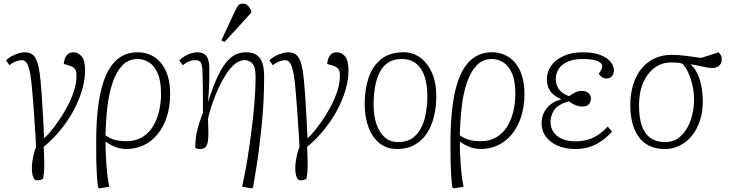

<svg xmlns="http://www.w3.org/2000/svg" viewBox="-20 -804 4018 1054"><path d="M182 186Q169 186 162 167.5Q155 149 155 117Q155 102 158 81Q161 60 166 39.5Q171 19 178 4Q177 -28 174.5 -63.5Q172 -99 169.5 -136.5Q167 -174 164.5 -211Q162 -248 159 -280Q154 -349 147 -391.5Q140 -434 129 -454Q118 -474 99 -474Q87 -474 68 -467Q49 -460 32 -446L13 -473Q25 -485 43 -495Q61 -505 81 -511Q101 -517 116 -517Q149 -517 167 -496.5Q185 -476 194 -425.5Q203 -375 209 -284Q211 -254 213 -218Q215 -182 217.5 -139.5Q220 -97 222 -45Q234 -54 255 -79Q276 -104 301 -139.5Q326 -175 348.5 -217Q371 -259 385.5 -303Q400 -347 400 -389Q400 -415 390.5 -426.5Q381 -438 357 -445L330 -453Q333 -484 346 -500.5Q359 -517 382 -517Q409 -517 428 -495Q447 -473 447 -416Q447 -367 431 -311.5Q415 -256 385.5 -200.5Q356 -145 314 -93Q272 -41 220 2Q221 18 221.5 39Q222 60 222.5 77.5Q223 95 223 105Q223 134 220.5 150.5Q218 167 216 178Q203 184 195.5 185Q188 186 182 186Z M526 230 518 225Q515 202 513.5 181.5Q512 161 510.5 135Q509 109 508.5 71Q508 33 508 -25Q508 -147 521.5 -239.5Q535 -332 563 -393.5Q591 -455 634 -486Q677 -517 736 -517Q773 -517 805 -503Q837 -489 861.5 -461Q886 -433 900 -390Q914 -347 914 -289Q914 -218 895.5 -162Q877 -106 844.5 -66.5Q812 -27 768 -6.5Q724 14 673 14Q642 14 611.5 2Q581 -10 562 -26H560Q559 -7 560 24Q561 55 563.5 91Q566 127 570 161Q574 195 580 221ZM675 -29Q724 -29 760 -50.5Q796 -72 819 -109Q842 -146 853 -193Q864 -240 864 -289Q864 -360 845.5 -402Q827 -444 797.5 -462Q768 -480 736 -480Q685 -480 652 -445.5Q619 -411 598.5 -351.5Q578 -292 569.5 -216.5Q561 -141 559 -61Q585 -43 611.5 -36Q638 -29 675 -29Z M1362 230 1309 221Q1319 176 1328.5 125Q1338 74 1346 19.5Q1354 -35 1361 -90Q1368 -145 1373 -198Q1378 -251 1380.5 -298Q1383 -345 1383 -383Q1383 -436 1365.5 -455Q1348 -474 1323 -474Q1296 -474 1270.5 -453.5Q1245 -433 1223 -399.5Q1201 -366 1183 -327.5Q1165 -289 1151.5 -252Q1138 -215 1130.5 -188Q1123 -161 1122 -150Q1124 -104 1124 -72.5Q1124 -41 1120 -22Q1116 -3 1106 5.5Q1096 14 1078 14Q1071 14 1064 12.5Q1057 11 1052 8Q1052 -36 1059 -71Q1066 -106 1076 -135Q1086 -164 1094 -186Q1094 -215 1094 -236.5Q1094 -258 1094 -279.5Q1094 -301 1093.5 -328.5Q1093 -356 1092 -396Q1092 -429 1087.5 -446Q1083 -463 1074.5 -468.5Q1066 -474 1052 -474Q1037 -474 1020 -468Q1003 -462 983 -446L964 -473Q978 -486 995 -496Q1012 -506 1030 -511.5Q1048 -517 1063 -517Q1087 -517 1101.5 -507Q1116 -497 1122.5 -478Q1129 -459 1129 -432Q1129 -417 1129 -397Q1129 -377 1128.5 -353Q1128 -329 1126.5 -302.5Q1125 -276 1122 -247H1123Q1150 -332 1178.5 -392Q1207 -452 1243.5 -484.5Q1280 -517 1331 -517Q1369 -517 1390.5 -501Q1412 -485 1421 -455.5Q1430 -426 1430 -384Q1430 -315 1426.5 -247Q1423 -179 1416.5 -114.5Q1410 -50 1402.5 9.5Q1395 69 1386 123.5Q1377 178 1369 225ZM1213 -574 1195 -582 1269 -741Q1279 -762 1287 -773Q1295 -784 1313 -784Q1330 -784 1340 -774Q1350 -764 1359 -747V-734Z M1628 186Q1615 186 1608 167.5Q1601 149 1601 117Q1601 102 1604 81Q1607 60 1612 39.5Q1617 19 1624 4Q1623 -28 1620.5 -63.5Q1618 -99 1615.5 -136.5Q1613 -174 1610.5 -211Q1608 -248 1605 -280Q1600 -349 1593 -391.5Q1586 -434 1575 -454Q1564 -474 1545 -474Q1533 -474 1514 -467Q1495 -460 1478 -446L1459 -473Q1471 -485 1489 -495Q1507 -505 1527 -511Q1547 -517 1562 -517Q1595 -517 1613 -496.5Q1631 -476 1640 -425.5Q1649 -375 1655 -284Q1657 -254 1659 -218Q1661 -182 1663.5 -139.5Q1666 -97 1668 -45Q1680 -54 1701 -79Q1722 -104 1747 -139.5Q1772 -175 1794.5 -217Q1817 -259 1831.5 -303Q1846 -347 1846 -389Q1846 -415 1836.5 -426.5Q1827 -438 1803 -445L1776 -453Q1779 -484 1792 -500.5Q1805 -517 1828 -517Q1855 -517 1874 -495Q1893 -473 1893 -416Q1893 -367 1877 -311.5Q1861 -256 1831.5 -200.5Q1802 -145 1760 -93Q1718 -41 1666 2Q1667 18 1667.5 39Q1668 60 1668.5 77.5Q1669 95 1669 105Q1669 134 1666.5 150.5Q1664 167 1662 178Q1649 184 1641.5 185Q1634 186 1628 186Z M2159 14Q2104 14 2064.5 -17Q2025 -48 2003.5 -104Q1982 -160 1982 -235Q1982 -313 2003.5 -377Q2025 -441 2072 -479Q2119 -517 2196 -517Q2246 -517 2286 -488.5Q2326 -460 2350.5 -406Q2375 -352 2375 -274Q2375 -217 2362.5 -165Q2350 -113 2324 -73Q2298 -33 2257 -9.5Q2216 14 2159 14ZM2165 -24Q2225 -24 2260.5 -59.5Q2296 -95 2311 -152.5Q2326 -210 2326 -276Q2326 -336 2311.5 -382Q2297 -428 2266 -454Q2235 -480 2185 -480Q2141 -480 2111 -460.5Q2081 -441 2063.5 -405.5Q2046 -370 2038.5 -325Q2031 -280 2031 -229Q2031 -167 2047 -121Q2063 -75 2093 -49.5Q2123 -24 2165 -24Z M2471 230 2463 225Q2460 202 2458.5 181.5Q2457 161 2455.5 135Q2454 109 2453.5 71Q2453 33 2453 -25Q2453 -147 2466.5 -239.5Q2480 -332 2508 -393.5Q2536 -455 2579 -486Q2622 -517 2681 -517Q2718 -517 2750 -503Q2782 -489 2806.5 -461Q2831 -433 2845 -390Q2859 -347 2859 -289Q2859 -218 2840.5 -162Q2822 -106 2789.5 -66.5Q2757 -27 2713 -6.5Q2669 14 2618 14Q2587 14 2556.5 2Q2526 -10 2507 -26H2505Q2504 -7 2505 24Q2506 55 2508.5 91Q2511 127 2515 161Q2519 195 2525 221ZM2620 -29Q2669 -29 2705 -50.5Q2741 -72 2764 -109Q2787 -146 2798 -193Q2809 -240 2809 -289Q2809 -360 2790.5 -402Q2772 -444 2742.5 -462Q2713 -480 2681 -480Q2630 -480 2597 -445.5Q2564 -411 2543.5 -351.5Q2523 -292 2514.5 -216.5Q2506 -141 2504 -61Q2530 -43 2556.5 -36Q2583 -29 2620 -29Z M3138 14Q3085 14 3043 -3.5Q3001 -21 2977 -53Q2953 -85 2953 -126Q2953 -159 2965.5 -185Q2978 -211 3001.5 -230Q3025 -249 3060 -258V-260Q3034 -271 3016.5 -286.5Q2999 -302 2990.5 -323Q2982 -344 2982 -369Q2982 -410 3006 -443.5Q3030 -477 3074.5 -497Q3119 -517 3179 -517Q3240 -517 3277.5 -501.5Q3315 -486 3332.5 -463.5Q3350 -441 3350 -420Q3350 -398 3339 -385.5Q3328 -373 3309 -373Q3302 -373 3294 -376Q3286 -379 3279.5 -384.5Q3273 -390 3267 -399Q3278 -415 3282 -424Q3286 -433 3286 -439Q3286 -459 3258.5 -469.5Q3231 -480 3179 -480Q3132 -480 3099 -466.5Q3066 -453 3048.5 -428Q3031 -403 3031 -369Q3031 -342 3046 -317.5Q3061 -293 3103 -276Q3124 -290 3139.5 -297.5Q3155 -305 3176 -305Q3197 -305 3210.5 -293Q3224 -281 3224 -262Q3224 -246 3213 -232.5Q3202 -219 3176 -219Q3162 -219 3145 -224.5Q3128 -230 3102 -248Q3041 -230 3021.5 -199Q3002 -168 3002 -134Q3002 -106 3017 -81.5Q3032 -57 3063 -42.5Q3094 -28 3141 -28Q3188 -28 3230.5 -45.5Q3273 -63 3316 -109L3340 -81Q3309 -48 3277.5 -27Q3246 -6 3212 4Q3178 14 3138 14Z M3630 14Q3577 14 3540.5 -5.5Q3504 -25 3482 -58.5Q3460 -92 3450 -135Q3440 -178 3440 -225Q3440 -290 3456.5 -341.5Q3473 -393 3503 -429Q3533 -465 3575 -484Q3617 -503 3668 -503Q3688 -503 3707 -501.5Q3726 -500 3745.5 -497.5Q3765 -495 3785.5 -492Q3806 -489 3829 -486L3925 -517Q3931 -510 3936.5 -502Q3942 -494 3942 -478Q3942 -464 3935.5 -453Q3929 -442 3918 -436.5Q3907 -431 3893 -431Q3877 -431 3861 -433.5Q3845 -436 3824.5 -441Q3804 -446 3773 -451V-449Q3797 -426 3811 -394Q3825 -362 3831.5 -324.5Q3838 -287 3838 -245Q3838 -190 3822.5 -142.5Q3807 -95 3779 -60Q3751 -25 3713 -5.5Q3675 14 3630 14ZM3630 -24Q3683 -24 3718.5 -58Q3754 -92 3772 -145.5Q3790 -199 3790 -256Q3790 -296 3781.5 -334.5Q3773 -373 3758.5 -404.5Q3744 -436 3727 -454Q3712 -459 3699.5 -460Q3687 -461 3664 -461Q3613 -461 3573.5 -432Q3534 -403 3511 -350Q3488 -297 3488 -225Q3488 -158 3503.5 -113.5Q3519 -69 3551 -46.5Q3583 -24 3630 -24Z"/></svg>

Font: Literata ExtraLight
Style: Italic
Weight: 250
Italic angle: -2°
Designer: Latin by Veronika Burian and Jose Scaglione. Greek by Irene Vlachou. Cyrillic by Vera Evstafieva
Foundry: TypeTogether
Version: Version 3.002